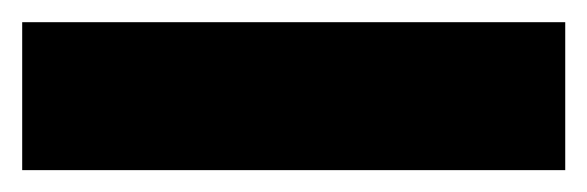

<svg xmlns="http://www.w3.org/2000/svg" viewBox="-20 -20 529 173"><path d="M489.3 0H0V133.3H489.3Z"/></svg>

Font: Raveo Display Display ExtraBold
Style: Regular
Weight: 800
Designer: Jakub Foglar, Rasmus Andersson (Inter)
Foundry: Jakubfoglar.com
Version: Version 1.100;Glyphs 3.2.3 (3260)